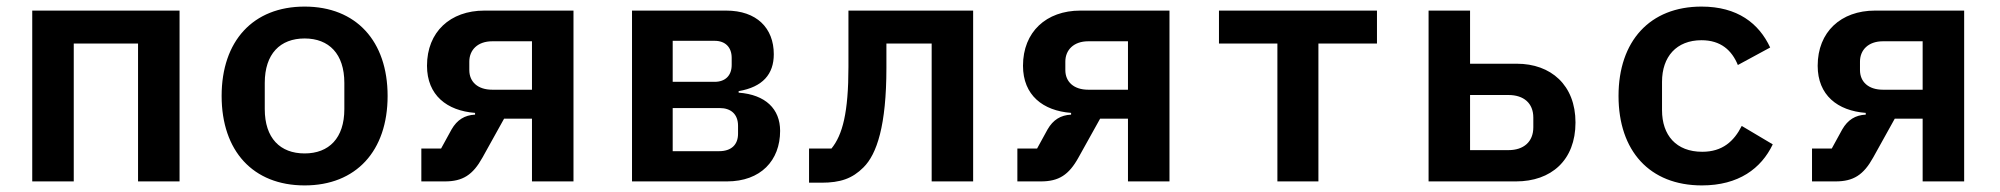

<svg xmlns="http://www.w3.org/2000/svg" viewBox="-20 -548 6041 580"><path d="M77.4 0H202.8V-416.5H397V0H522.4V-516H77.4Z M900.2 12.1C1055.8 12.1 1150.9 -92 1150.9 -258.2C1150.9 -424 1055.8 -528.1 900.2 -528.1C744.3 -528.1 649.5 -424 649.5 -258.2C649.5 -92 744.3 12.1 900.2 12.1ZM779.8 -218.4V-297.6C779.8 -385.3 826.3 -431.8 900.2 -431.8C973.7 -431.8 1020.2 -385.3 1020.2 -297.6V-218.4C1020.2 -130.7 973.7 -84.5 900.2 -84.5C826.3 -84.5 779.8 -130.7 779.8 -218.4Z M1252.8 0H1323.9C1377.8 0 1408.4 -19.5 1437.5 -72.1L1502.8 -189.6H1587V0H1712.4V-516H1443.2C1340.2 -516 1269.9 -451.7 1269.9 -349.4C1269.9 -260.3 1330.3 -213.4 1415.1 -207V-201.7C1383.9 -200.3 1360.8 -186.1 1344.1 -157L1312.5 -99.4H1252.8ZM1397.7 -336.3V-361.9C1397.7 -397 1422.9 -423.3 1467 -423.3H1587V-277H1467C1422.9 -277 1397.7 -301.1 1397.7 -336.3Z M1889.2 0H2176.1C2277.7 0 2336.6 -62.9 2336.6 -152.7C2336.6 -218.8 2292.6 -262.1 2211.3 -268.1V-272.7C2284.4 -285.2 2317.5 -324.2 2317.5 -384.2C2317.5 -463.4 2265.6 -516 2173.7 -516H1889.2ZM2012.1 -91.3V-221.6H2154.1C2187.9 -221.6 2209.5 -203.1 2209.5 -168V-144.2C2209.5 -110.8 2189.3 -91.3 2152 -91.3ZM2012.1 -300.8V-424.7H2138.8C2170.8 -424.7 2190.3 -405.5 2190.3 -373.2V-351.9C2190.3 -319.6 2170.8 -300.8 2138.8 -300.8Z M2424 3.9H2461.6C2518.5 3.9 2554.7 -8.5 2588.4 -42.3C2628.9 -82.4 2657.7 -169 2657.7 -343V-416.5H2794.4V0H2919.7V-516H2543V-346.2C2543 -207.7 2525.2 -140.6 2491.8 -99.4H2424Z M3053.3 0H3124.3C3178.3 0 3208.8 -19.5 3237.9 -72.1L3303.3 -189.6H3387.4V0H3512.8V-516H3243.6C3140.6 -516 3070.3 -451.7 3070.3 -349.4C3070.3 -260.3 3130.7 -213.4 3215.6 -207V-201.7C3184.3 -200.3 3161.2 -186.1 3144.5 -157L3112.9 -99.4H3053.3ZM3198.2 -336.3V-361.9C3198.2 -397 3223.4 -423.3 3267.4 -423.3H3387.4V-277H3267.4C3223.4 -277 3198.2 -301.1 3198.2 -336.3Z M3838.8 0H3962.7V-416.5H4139.6V-516H3662.3V-416.5H3838.8Z M4295.5 0H4559.7C4665.5 0 4739.3 -63.6 4739.3 -177.9C4739.3 -291.2 4664.8 -355.5 4562.1 -355.5H4420.8V-516H4295.5ZM4420.8 -94.5V-261H4536.9C4582.7 -261 4611.9 -236.5 4611.9 -192.8V-163.4C4611.9 -119.7 4582.7 -94.5 4536.9 -94.5Z M5121.1 12.1C5232.2 12.1 5300.4 -39.1 5335.2 -111.9L5241.5 -167.6C5218 -121.1 5183.2 -89.5 5122.2 -89.5C5043.3 -89.5 5000.7 -139.6 5000.7 -215.2V-300.8C5000.7 -376.4 5044 -426.5 5120 -426.5C5178.3 -426.5 5211.6 -396 5229.8 -351.6L5327.4 -404.5C5293.3 -477.6 5228.7 -528.1 5120 -528.1C4964.1 -528.1 4869.3 -424 4869.3 -258.2C4869.3 -92.3 4963.1 12.1 5121.1 12.1Z M5453.8 0H5524.9C5578.8 0 5609.4 -19.5 5638.5 -72.1L5703.8 -189.6H5788V0H5913.4V-516H5644.2C5541.2 -516 5470.9 -451.7 5470.9 -349.4C5470.9 -260.3 5531.2 -213.4 5616.1 -207V-201.7C5584.9 -200.3 5561.8 -186.1 5545.1 -157L5513.5 -99.4H5453.8ZM5598.7 -336.3V-361.9C5598.7 -397 5623.9 -423.3 5668 -423.3H5788V-277H5668C5623.9 -277 5598.7 -301.1 5598.7 -336.3Z"/></svg>

Font: Margiela Mono SemiBold
Style: Regular
Weight: 600
Designer: Mike Abbink, Paul van der Laan, Pieter van Rosmalen
Foundry: Bold Monday
Version: Version 2.003 2021